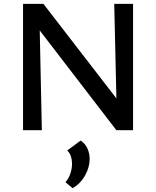

<svg xmlns="http://www.w3.org/2000/svg" viewBox="-20 -678 812 1000"><path d="M100 0V-658H184L198 0ZM629 0H586L135 -587L136 -658H206L626 -114ZM673 -658V0H590L575 -658ZM358 302 321 271Q338 251 346.5 226Q355 201 355 177Q355 153 348.5 134.5Q342 116 330 106L400 54Q425 71 436 96.5Q447 122 447 150Q447 193 423 236Q399 279 358 302Z"/></svg>

Font: Ysabeau Infant SemiBold
Style: Regular
Weight: 600
Designer: Christian Thalmann (Catharsis Fonts)
Version: Version 2.002; featfreeze: ss01,ss02,lnum